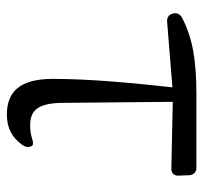

<svg xmlns="http://www.w3.org/2000/svg" viewBox="-36 -522 577 544"><g transform="rotate(90 252.0 -250.5)"><path d="M19 -452C22 -441 30 -435 42 -436L228 -451C216 -341 204 -220 204 -112C204 -17 242 18 305 18C344 18 371 3 392 -27C398 -36 398 -43 395 -51C392 -58 384 -57 372 -53C362 -50 350 -48 336 -48C297 -48 274 -65 272 -134L269 -452L458 -448C471 -448 479 -455 478 -469L477 -499C476 -511 468 -519 456 -519H251C149 -519 88 -508 30 -478C20 -472 16 -463 19 -452Z"/></g></svg>

Font: 寒蝉锦书宋
Style: Regular
Weight: 400
Designer: 寒蝉锦书宋{Warren} 思源宋体{Ryoko NISHIZUKA 西塚涼子 (kana & ideographs); Frank Grießhammer (Latin, Greek & Cyrillic); Wenlong ZHANG 
Foundry: Adobe & ChillType
Version: Version 2.000;Glyphs 3.1.1 (3135)